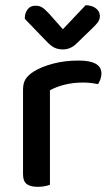

<svg xmlns="http://www.w3.org/2000/svg" viewBox="-20 -716 430 742"><path d="M173 -2Q166 1 153.5 3.5Q141 6 126 6Q97 6 83 -5Q69 -16 69 -42V-370Q69 -395 79 -410.5Q89 -426 111 -440Q140 -458 185 -470Q230 -482 284 -482Q372 -482 372 -432Q372 -420 368 -409.5Q364 -399 359 -391Q349 -393 334 -395Q319 -397 302 -397Q262 -397 229 -388.5Q196 -380 173 -367ZM223 -603 311 -696Q337 -695 351.5 -683Q366 -671 366 -654Q366 -640 357.5 -629Q349 -618 334 -604L276 -548Q253 -525 223 -525Q205 -525 191 -531.5Q177 -538 158 -558L76 -643V-648Q76 -665 86.5 -679.5Q97 -694 117 -694Q132 -694 142.5 -687.5Q153 -681 169 -664Z"/></svg>

Font: Baloo 2 Latin Medium
Style: Regular
Weight: 500
Designer: Sarang Kulkarni and Ek Type
Foundry: Ek Type
Version: Version 1.001